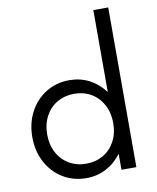

<svg xmlns="http://www.w3.org/2000/svg" viewBox="-90 -876 780 955"><g transform="rotate(-10 300.5 -398.5)"><path d="M38.6 -236.3Q38.6 -306.6 68.4 -363Q98.1 -419.4 150.6 -451.7Q203.1 -483.9 269 -483.9Q323.2 -483.9 368.2 -460.7Q413.1 -437.5 447.3 -392.6V-806.6H522.5V0H447.3V-80.6Q413.6 -36.1 368.2 -12.7Q322.8 10.7 269 10.7Q203.6 10.7 151.1 -21.2Q98.6 -53.2 68.6 -109.6Q38.6 -166 38.6 -236.3ZM280.8 -60.1Q328.1 -60.1 366 -81.8Q403.8 -103.5 425.5 -143.6Q447.3 -183.6 447.3 -236.3Q447.3 -288.1 425.8 -328.4Q404.3 -368.7 366.5 -390.9Q328.6 -413.1 280.8 -413.1Q233.4 -413.1 195.3 -391.4Q157.2 -369.6 135.5 -329.3Q113.8 -289.1 113.8 -236.3Q113.8 -184.6 135.3 -144.5Q156.7 -104.5 194.8 -82.3Q232.9 -60.1 280.8 -60.1Z"/></g></svg>

Font: Glacial Indifference
Style: Regular
Weight: 400
Designer: Alfredo Marco Pradil
Foundry: Alfredo Marco Pradil
Version: Version 1.312